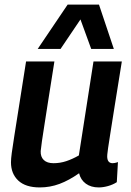

<svg xmlns="http://www.w3.org/2000/svg" viewBox="-20 -810 573 840"><path d="M154 10Q92 10 60 -20Q28 -50 28 -100Q28 -115 31.5 -141Q35 -167 42.5 -214.5Q50 -262 62.5 -341Q75 -420 94 -541H218Q201 -435 190.5 -367Q180 -299 173.5 -258Q167 -217 163.5 -192.5Q160 -168 158 -149Q157 -124 171.5 -110Q186 -96 214 -96Q243 -96 270 -105Q297 -114 325 -130L389 -541H513Q494 -424 482 -348Q470 -272 463 -228Q456 -184 453 -163Q450 -142 449.5 -135Q449 -128 449 -126Q449 -96 473 -96Q476 -96 482 -97Q488 -98 496 -101L491 -13Q474 -2 452.5 4Q431 10 412 10Q378 10 355.5 -6.5Q333 -23 326 -52Q282 -21 240.5 -5.5Q199 10 154 10ZM145 -596 276 -790H413L478 -596H379L332 -725L245 -596Z"/></svg>

Font: Georama SemiBold
Style: Italic
Weight: 600
Italic angle: -9°
Designer: Jean-Baptiste Levee
Foundry: Production Type
Version: Version 1.000